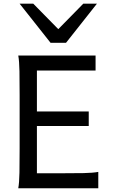

<svg xmlns="http://www.w3.org/2000/svg" viewBox="-20 -1011 606 1031"><path d="M456.5 -412.6V-334.5H178.2V-80.6H307.1Q379.9 -80.6 429.2 -81.5Q478.5 -82.5 507.8 -87.9V0H78.1Q83.5 -29.3 84.5 -84.7Q85.4 -140.1 85.4 -212.4V-500.5Q85.4 -572.8 84.5 -628.2Q83.5 -683.6 78.1 -712.9H493.2V-632.3H178.2V-412.6ZM158.7 -991.2 293 -854.5 427.2 -991.2H500.5L334.5 -781.2H251.5L85.4 -991.2Z"/></svg>

Font: Andika Viet
Style: Regular
Weight: 400
Designer: Victor Gaultney, Annie Olsen, Julie Remington, Don Collingsworth, Eric Hays, Becca Hirsbrunner
Foundry: SIL International
Version: Version 5.000